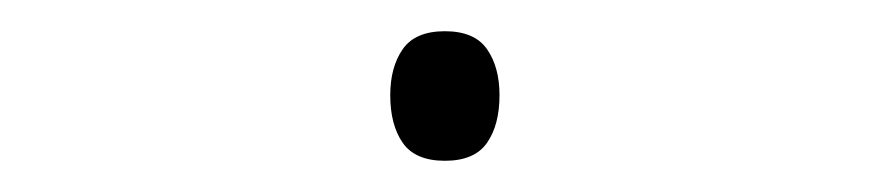

<svg xmlns="http://www.w3.org/2000/svg" viewBox="-20 -373 570 123"><path d="M265 -270Q246 -270 238 -281.5Q230 -293 230 -312Q230 -330 238 -341.5Q246 -353 265 -353Q284 -353 292 -341.5Q300 -330 300 -312Q300 -293 292 -281.5Q284 -270 265 -270Z"/></svg>

Font: Noto Sans Mono Condensed ExtraLight
Style: Regular
Weight: 200
Width: 3
Designer: Monotype Design Team
Foundry: Monotype Imaging Inc.
Version: Version 2.014; ttfautohint (v1.8.4.7-5d5b)